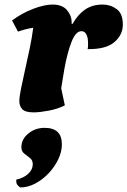

<svg xmlns="http://www.w3.org/2000/svg" viewBox="-20 -482 560 844"><path d="M128 12Q91 12 78 -2Q65 -16 65 -37Q65 -56 72.5 -93Q80 -130 90.5 -176.5Q101 -223 111 -271Q121 -319 126 -360Q93 -355 59 -343L33 -392Q76 -424 125.5 -443Q175 -462 211 -462Q254 -462 274.5 -437.5Q295 -413 295 -385V-377H299Q322 -418 354 -440Q386 -462 431 -462Q466 -462 493 -442Q520 -422 520 -374Q520 -329 483 -297Q446 -265 365 -266Q367 -274 367 -281Q367 -288 367 -294Q367 -317 359.5 -331Q352 -345 338 -345Q313 -345 294.5 -298Q276 -251 263 -179L249 -94L265 -19Q234 -3 194 4.5Q154 12 128 12ZM69 342Q60 336 55.5 329.5Q51 323 51 308Q85 300 104.5 281.5Q124 263 124 240Q124 222 111.5 212.5Q99 203 86.5 193Q74 183 74 165Q74 130 104.5 105Q135 80 176 80Q252 80 252 152Q252 185 236 218.5Q220 252 193.5 280Q167 308 134.5 325Q102 342 69 342Z"/></svg>

Font: Petrona Black
Style: Italic
Weight: 900
Italic angle: -9°
Designer: Ringo R. Seeber
Foundry: Ringo R. Seeber
Version: Version 2.001; ttfautohint (v1.8.3)